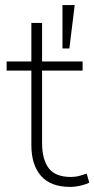

<svg xmlns="http://www.w3.org/2000/svg" viewBox="-20 -725 370 753"><path d="M255 8Q179 8 141 -35Q103 -78 103 -156V-448H6V-484H103V-635H145V-484H304V-448H145V-165Q145 -100 171 -65.5Q197 -31 258 -31Q276 -31 292.5 -35.5Q309 -40 320 -44L330 -9Q321 -3 298 2.5Q275 8 255 8ZM225 -535V-705H273L252 -535Z"/></svg>

Font: Nunito Sans 12pt ExtraLight
Style: Regular
Weight: 200
Designer: Vernon Adams
Foundry: Vernon Adams
Version: Version 3.101;gftools[0.9.27]